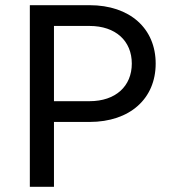

<svg xmlns="http://www.w3.org/2000/svg" viewBox="-20 -720 668 740"><path d="M325 -330H188V-620H325C426 -620 488 -562 488 -475C488 -388 426 -330 325 -330ZM95 0H188V-250H325C481 -250 580 -340 580 -475C580 -610 481 -700 325 -700H95Z"/></svg>

Font: Gully
Style: Regular
Weight: 400
Designer: jaikishan Patel
Foundry: MagicType
Version: Version 1.000;Glyphs 3.2 (3242)